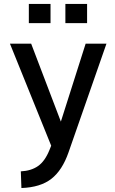

<svg xmlns="http://www.w3.org/2000/svg" viewBox="-20 -741 583 972"><path d="M88.4 210.9 85.4 126.5Q137.7 124 172.6 99.6Q207.5 75.2 230.5 18.1L245.1 -18.1L249 21L30.3 -520H137.7L305.2 -80.6H273.9L413.6 -520H519L327.1 29.8Q295.4 121.1 240 164.3Q184.6 207.5 88.4 210.9ZM311 -624V-721.2H420.9V-624ZM126 -624V-721.2H235.8V-624Z"/></svg>

Font: Monda Medium
Style: Regular
Weight: 500
Designer: Vernon Adams
Foundry: Vernon Adams
Version: Version 2.200